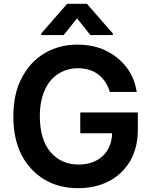

<svg xmlns="http://www.w3.org/2000/svg" viewBox="-20 -974 795 1007"><path d="M556 -492Q538 -551 495 -584Q452 -616 388 -616Q332 -616 286 -587Q240 -558 215 -502Q189 -445 189 -364Q189 -243 245 -176Q302 -111 391 -111Q471 -111 519 -156Q566 -201 568 -275H401V-384H703V-293Q703 -201 663 -130Q622 -61 552 -24Q480 13 390 13Q288 13 212 -33Q135 -80 92 -163Q50 -247 50 -363Q50 -483 94 -565Q138 -650 214 -695Q291 -740 386 -740Q469 -740 534 -709Q599 -678 643 -622Q685 -568 697 -492ZM314 -790H196V-798L332 -954H436L572 -798V-790H454L384 -878Z"/></svg>

Font: Sinter Bold
Style: Regular
Weight: 700
Foundry: Adobe & rsms
Version: Version 1.000